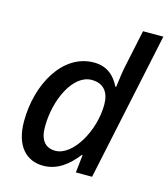

<svg xmlns="http://www.w3.org/2000/svg" viewBox="-114 -850 832 949"><g transform="rotate(15 302.0 -375.0)"><path d="M194 10C268 10 321 -34 366 -91H370L360 0H443L604 -760H500L463 -585C452 -539 448 -493 443 -460H439C415 -508 377 -548 307 -548C147 -548 47 -368 47 -178C47 -49 111 10 194 10ZM234 -77C182 -77 154 -111 154 -178C154 -318 223 -462 318 -462C381 -462 409 -421 409 -360C409 -225 323 -77 234 -77Z"/></g></svg>

Font: Noto Sans Medium
Style: Italic
Weight: 500
Italic angle: -12°
Designer: Monotype Design Team
Foundry: Monotype Imaging Inc.
Version: Version 2.013